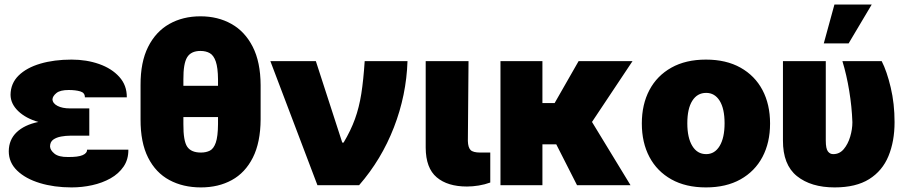

<svg xmlns="http://www.w3.org/2000/svg" viewBox="-20 -815 3995 845"><path d="M288.1 -337.9H373V-217.8H288.1Q269.5 -217.8 249 -214.1Q228.5 -210.4 214.6 -200.7Q200.7 -190.9 200.2 -170.9Q200.7 -154.3 219.5 -138.9Q238.3 -123.5 279.3 -124Q323.7 -123.5 343.8 -132.3Q363.8 -141.1 363.3 -156.2H544.9Q545.4 -113.3 523.9 -81.8Q502.4 -50.3 466.3 -30Q430.2 -9.8 385.7 0Q341.3 9.8 294.9 9.8Q218.3 9.8 155.5 -9.3Q92.8 -28.3 55.7 -64Q18.6 -99.6 18.6 -149.4Q19 -200.2 53.2 -232.9Q87.4 -265.6 148.9 -278.3Q93.8 -293.9 60.3 -325.9Q26.9 -357.9 26.4 -397.5Q26.9 -448.2 62 -482.7Q97.2 -517.1 157.7 -534.9Q218.3 -552.7 294.9 -552.7Q360.8 -552.7 416.3 -533.2Q471.7 -513.7 505.1 -476.6Q538.6 -439.5 538.1 -386.7H353.5Q354 -406.7 333.3 -412.8Q312.5 -418.9 282.2 -418.9Q244.6 -418.9 228.3 -405.5Q211.9 -392.1 210.9 -377.9Q211.9 -359.9 233.2 -348.9Q254.4 -337.9 288.1 -337.9Z M1127 -440.4V-290Q1126.5 -188 1092.8 -121.3Q1059.1 -54.7 1000.2 -22.5Q941.4 9.8 864.3 9.8Q785.6 9.8 725.6 -22.5Q665.5 -54.7 631.8 -121.3Q598.1 -188 598.6 -290V-440.4Q598.1 -541.5 631.8 -608.6Q665.5 -675.8 725.1 -709.5Q784.7 -743.2 862.3 -743.2Q939 -743.2 998.5 -709.7Q1058.1 -676.3 1092.3 -609.1Q1126.5 -542 1127 -440.4ZM787.1 -465.8V-437.5H939.5V-465.8Q939 -517.1 929.7 -544.2Q920.4 -571.3 903.3 -581.1Q886.2 -590.8 862.3 -590.8Q820.8 -590.8 803.7 -563Q786.6 -535.2 787.1 -465.8ZM939.5 -268.6V-299.8H787.1V-268.6Q786.6 -194.8 804 -169.2Q821.3 -143.6 864.3 -143.6Q887.2 -143.6 903.8 -152.1Q920.4 -160.6 929.7 -187.3Q939 -213.9 939.5 -268.6Z M1377 0 1169.9 -545.9H1370.1L1486.3 -187.5H1492.2Q1523.9 -240.7 1542.2 -291.3Q1560.5 -341.8 1570.1 -402.3Q1579.6 -462.9 1585 -545.9H1773.4Q1768.6 -396 1713.6 -254.4Q1658.7 -112.8 1560.5 0Z M1853.5 -545.9H2042L2039.1 -194.3Q2040 -166 2051 -154.8Q2062 -143.6 2093.8 -143.6H2137.7V-11.7Q2113.8 -2.9 2086.9 1.5Q2060.1 5.9 2035.2 5.9Q1949.7 5.9 1901.9 -34.7Q1854 -75.2 1853.5 -165Z M2519.5 0 2428.2 -179.7H2367.2V0H2182.6V-545.9H2367.2V-361.3H2420.9L2526.4 -545.9H2763.7L2585.4 -278.3L2754.9 0Z M3086.9 9.8Q2998 9.8 2934.8 -25.6Q2871.6 -61 2838.1 -124.3Q2804.7 -187.5 2804.7 -271.5Q2804.7 -355.5 2838.1 -418.7Q2871.6 -481.9 2934.8 -517.3Q2998 -552.7 3086.9 -552.7Q3175.8 -552.7 3239 -517.3Q3302.2 -481.9 3335.7 -418.7Q3369.1 -355.5 3369.1 -271.5Q3369.1 -187.5 3335.7 -124.3Q3302.2 -61 3239 -25.6Q3175.8 9.8 3086.9 9.8ZM3087.9 -136.7Q3125.5 -136.7 3147.2 -172.6Q3168.9 -208.5 3168.9 -272.5Q3168.9 -336.9 3147.2 -371.6Q3125.5 -406.2 3087.9 -406.2Q3048.8 -406.2 3026.9 -371.6Q3004.9 -336.9 3004.9 -272.5Q3004.9 -208.5 3026.9 -172.6Q3048.8 -136.7 3087.9 -136.7Z M3425.8 -545.9H3614.3V-196.3Q3614.3 -160.6 3623.8 -148.4Q3633.3 -136.2 3647.5 -136.7Q3674.8 -136.7 3693.4 -158.7Q3711.9 -180.7 3721.7 -213.4Q3731.4 -246.1 3731.4 -277.3Q3729 -345.2 3717.5 -415Q3706.1 -484.9 3687.5 -545.9H3860.4Q3883.3 -501 3900.1 -429.9Q3917 -358.9 3917 -277.3Q3917 -192.9 3890.1 -127.9Q3863.3 -63 3805.2 -26.6Q3747.1 9.8 3653.3 9.8Q3549.3 9.8 3487.3 -40Q3425.3 -89.8 3425.8 -197.3ZM3605.5 -624 3652.3 -794.9H3816.4L3714.8 -624Z"/></svg>

Font: Inter Tight Black
Style: Regular
Weight: 900
Designer: Rasmus Andersson
Foundry: rsms
Version: Version 3.004; ttfautohint (v1.8.4.7-5d5b)